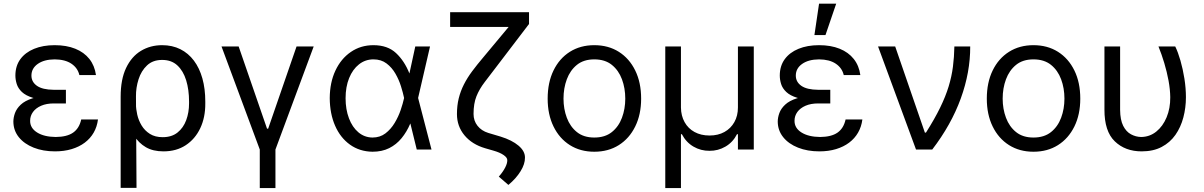

<svg xmlns="http://www.w3.org/2000/svg" viewBox="-20 -792 6379 1017"><path d="M255.9 -284.2H329.1V-244.1H264.6Q226.1 -244.1 198 -231.9Q169.9 -219.7 154.8 -199Q139.6 -178.2 139.6 -152.3Q139.2 -113.8 176.5 -90.3Q213.9 -66.9 275.4 -66.4Q335 -66.9 367.4 -89.6Q399.9 -112.3 410.2 -159.2H499Q494.1 -120.6 476.3 -89.6Q458.5 -58.6 429 -36.4Q399.4 -14.2 359.6 -2.2Q319.8 9.8 271.5 9.8Q208 9.8 158.2 -10Q108.4 -29.8 79.8 -65.2Q51.3 -100.6 50.8 -147.5Q50.8 -169.4 59.3 -193.1Q67.9 -216.8 89.8 -237.5Q111.8 -258.3 152.1 -271.2Q192.4 -284.2 255.9 -284.2ZM329.1 -261.7H255.9Q193.4 -261.7 154.8 -273.7Q116.2 -285.6 95.9 -304.9Q75.7 -324.2 68.6 -347.2Q61.5 -370.1 61.5 -391.6Q61.5 -442.4 87.6 -478.3Q113.8 -514.2 160.6 -533.4Q207.5 -552.7 269.5 -552.7Q332 -552.7 378.7 -533.9Q425.3 -515.1 453.4 -479.7Q481.4 -444.3 488.3 -394.5H400.4Q391.6 -432.1 358.2 -454.6Q324.7 -477.1 269.5 -477.5Q213.4 -477.1 179.9 -453.4Q146.5 -429.7 146.5 -391.6Q146.5 -357.9 175.8 -337.4Q205.1 -316.9 264.6 -316.4H329.1Z M619.1 203.1V-280.3Q619.1 -371.6 647.9 -432.1Q676.8 -492.7 726.6 -522.7Q776.4 -552.7 838.9 -552.7Q892.6 -552.7 935.1 -531.5Q977.5 -510.3 1007.1 -470.9Q1036.6 -431.6 1052 -376.7Q1067.4 -321.8 1067.4 -253.9V-244.1Q1067.9 -170.4 1040.8 -113Q1013.7 -55.7 963.9 -22.9Q914.1 9.8 845.7 9.8Q790.5 9.8 752.7 -12.2Q714.8 -34.2 689.2 -74.7Q663.6 -115.2 644.5 -170.9L700.2 -240.2Q700.2 -214.8 707 -184.6Q713.9 -154.3 730.2 -127.2Q746.6 -100.1 773.9 -82.8Q801.3 -65.4 841.8 -65.4Q889.6 -65.4 920.4 -90.1Q951.2 -114.7 966.3 -155.5Q981.4 -196.3 981.4 -244.1V-253.9Q981.4 -316.9 966.1 -366.7Q950.7 -416.5 919.4 -445.6Q888.2 -474.6 838.9 -474.6Q789.6 -474.6 758.8 -445.6Q728 -416.5 713.9 -372.1Q699.7 -327.6 700.2 -281.2L703.1 203.1Z M1356 204.1V0L1153.3 -545.9H1244.1L1394.5 -110.4H1400.4L1550.8 -545.9H1641.6L1439 0V204.1Z M1953.1 11.7Q1884.8 10.7 1833.7 -25.9Q1782.7 -62.5 1754.9 -126.2Q1727.1 -189.9 1726.6 -272.5Q1727.1 -355 1756.6 -418Q1786.1 -481 1838.4 -516.8Q1890.6 -552.7 1958 -552.7Q2033.2 -552.7 2077.9 -510.7Q2122.6 -468.8 2148.4 -403.3H2181.6L2194.3 -274.4L2265.6 0H2187.5L2120.1 -274.4Q2114.7 -300.3 2104 -334.7Q2093.3 -369.1 2074.7 -401.6Q2056.2 -434.1 2027.6 -455.8Q1999 -477.5 1958 -477.5Q1915 -477.5 1881.6 -451.2Q1848.1 -424.8 1829.3 -378.4Q1810.5 -332 1810.5 -271.5Q1810.5 -212.4 1828.4 -165.3Q1846.2 -118.2 1878.4 -91.1Q1910.6 -64 1953.1 -63.5Q1992.7 -63.5 2021.5 -85.4Q2050.3 -107.4 2070.3 -140.6Q2090.3 -173.8 2102.3 -209.2Q2114.3 -244.6 2120.1 -271.5L2179.7 -545.9H2257.8L2194.3 -271.5L2181.6 -137.7H2153.3Q2134.8 -93.8 2107.2 -60.1Q2079.6 -26.4 2041.5 -7.3Q2003.4 11.7 1953.1 11.7Z M2739.3 -727.5H2782.2V-665L2616.2 -447.3Q2576.7 -395.5 2547.9 -357.9Q2519 -320.3 2503.7 -282Q2488.3 -243.7 2488.3 -188.5Q2488.3 -152.3 2509.3 -125.7Q2530.3 -99.1 2566.4 -87.9L2631.8 -68.4Q2691.9 -49.8 2726.6 -20.5Q2761.2 8.8 2760.7 43Q2761.2 76.7 2737.3 115.2Q2713.4 153.8 2672.9 187.5L2622.1 143.6Q2643.6 119.1 2655.5 96.2Q2667.5 73.2 2667 56.6Q2667.5 43 2647.7 29.3Q2627.9 15.6 2593.8 5.9L2549.8 -6.8Q2480 -27.3 2440.2 -75.4Q2400.4 -123.5 2400.4 -187.5Q2400.4 -232.9 2409.9 -271.2Q2419.4 -309.6 2437.3 -344.7Q2455.1 -379.9 2481 -414.6Q2506.8 -449.2 2539.1 -487.3ZM2364.3 -727.5H2752.9V-649.4H2364.3Z M3127.9 11.7Q3054.2 11.7 2998.5 -23.4Q2942.9 -58.6 2911.9 -122.1Q2880.9 -185.5 2880.9 -269.5Q2880.9 -355 2911.9 -418.7Q2942.9 -482.4 2998.5 -517.6Q3054.2 -552.7 3127.9 -552.7Q3202.1 -552.7 3257.8 -517.6Q3313.5 -482.4 3344.7 -418.7Q3376 -355 3376 -269.5Q3376 -185.5 3344.7 -122.1Q3313.5 -58.6 3257.8 -23.4Q3202.1 11.7 3127.9 11.7ZM3127.9 -63.5Q3184.6 -63.5 3220.7 -92.3Q3256.8 -121.1 3274.4 -168.2Q3292 -215.3 3292 -269.5Q3292 -324.7 3274.4 -372.1Q3256.8 -419.4 3220.7 -448.5Q3184.6 -477.5 3127.9 -477.5Q3071.8 -477.5 3035.9 -448.5Q3000 -419.4 2982.4 -372.1Q2964.8 -324.7 2964.8 -269.5Q2964.8 -215.3 2982.4 -168.2Q3000 -121.1 3035.9 -92.3Q3071.8 -63.5 3127.9 -63.5Z M3503.9 204.1V-545.9H3586.9V-222.7Q3587.4 -178.7 3606.2 -145Q3625 -111.3 3658.9 -92.8Q3692.9 -74.2 3738.3 -74.2Q3783.7 -74.2 3817.4 -93Q3851.1 -111.8 3869.9 -145.3Q3888.7 -178.7 3888.7 -222.7V-545.9H3972.7V0H3888.7V-81.1H3883.8Q3861.8 -38.1 3822.5 -15.4Q3783.2 7.3 3738.3 6.8Q3692.4 7.3 3653.3 -15.4Q3614.3 -38.1 3591.8 -81.1H3586.9V204.1Z M4304.7 -284.2H4377.9V-244.1H4313.5Q4274.9 -244.1 4246.8 -231.9Q4218.8 -219.7 4203.6 -199Q4188.5 -178.2 4188.5 -152.3Q4188 -113.8 4225.3 -90.3Q4262.7 -66.9 4324.2 -66.4Q4383.8 -66.9 4416.3 -89.6Q4448.7 -112.3 4459 -159.2H4547.9Q4543 -120.6 4525.1 -89.6Q4507.3 -58.6 4477.8 -36.4Q4448.2 -14.2 4408.4 -2.2Q4368.7 9.8 4320.3 9.8Q4256.8 9.8 4207 -10Q4157.2 -29.8 4128.7 -65.2Q4100.1 -100.6 4099.6 -147.5Q4099.6 -169.4 4108.2 -193.1Q4116.7 -216.8 4138.7 -237.5Q4160.6 -258.3 4200.9 -271.2Q4241.2 -284.2 4304.7 -284.2ZM4377.9 -261.7H4304.7Q4242.2 -261.7 4203.6 -273.7Q4165 -285.6 4144.8 -304.9Q4124.5 -324.2 4117.4 -347.2Q4110.4 -370.1 4110.4 -391.6Q4110.4 -442.4 4136.5 -478.3Q4162.6 -514.2 4209.5 -533.4Q4256.3 -552.7 4318.4 -552.7Q4380.9 -552.7 4427.5 -533.9Q4474.1 -515.1 4502.2 -479.7Q4530.3 -444.3 4537.1 -394.5H4449.2Q4440.4 -432.1 4407 -454.6Q4373.5 -477.1 4318.4 -477.5Q4262.2 -477.1 4228.8 -453.4Q4195.3 -429.7 4195.3 -391.6Q4195.3 -357.9 4224.6 -337.4Q4253.9 -316.9 4313.5 -316.4H4377.9ZM4293.9 -606.4 4318.4 -772.5H4409.2L4352.5 -606.4Z M4832 0 4630.9 -545.9H4721.7L4878.9 -89.8H4884.8Q4930.7 -162.1 4959.7 -221.7Q4988.8 -281.2 5004.9 -334.2Q5021 -387.2 5027.6 -438.7Q5034.2 -490.2 5035.2 -545.9H5119.1Q5119.6 -409.2 5069.1 -270.3Q5018.6 -131.3 4918 0Z M5454.1 11.7Q5380.4 11.7 5324.7 -23.4Q5269 -58.6 5238 -122.1Q5207 -185.5 5207 -269.5Q5207 -355 5238 -418.7Q5269 -482.4 5324.7 -517.6Q5380.4 -552.7 5454.1 -552.7Q5528.3 -552.7 5584 -517.6Q5639.6 -482.4 5670.9 -418.7Q5702.1 -355 5702.1 -269.5Q5702.1 -185.5 5670.9 -122.1Q5639.6 -58.6 5584 -23.4Q5528.3 11.7 5454.1 11.7ZM5454.1 -63.5Q5510.7 -63.5 5546.9 -92.3Q5583 -121.1 5600.6 -168.2Q5618.2 -215.3 5618.2 -269.5Q5618.2 -324.7 5600.6 -372.1Q5583 -419.4 5546.9 -448.5Q5510.7 -477.5 5454.1 -477.5Q5397.9 -477.5 5362.1 -448.5Q5326.2 -419.4 5308.6 -372.1Q5291 -324.7 5291 -269.5Q5291 -215.3 5308.6 -168.2Q5326.2 -121.1 5362.1 -92.3Q5397.9 -63.5 5454.1 -63.5Z M5830.1 -545.9H5913.1V-210Q5913.6 -156.7 5929.4 -125.5Q5945.3 -94.2 5970.7 -80.6Q5996.1 -66.9 6024.4 -66.4Q6069.8 -66.9 6104.7 -95Q6139.6 -123 6159.4 -170.7Q6179.2 -218.3 6178.7 -277.3Q6178.2 -317.9 6169.7 -364.5Q6161.1 -411.1 6147 -458.3Q6132.8 -505.4 6116.2 -545.9H6205.1Q6219.7 -516.1 6232.7 -471.2Q6245.6 -426.3 6253.7 -375.5Q6261.7 -324.7 6261.7 -277.3Q6261.7 -221.2 6248 -169.7Q6234.4 -118.2 6206.1 -77.6Q6177.7 -37.1 6133.3 -13.7Q6088.9 9.8 6027.3 9.8Q5939.9 9.8 5884.8 -43.5Q5829.6 -96.7 5830.1 -211.9Z"/></svg>

Font: GitLab Sans
Style: Regular
Weight: 400
Designer: Rasmus Andersson
Foundry: Modifications by GitLab B.V., manufactured by rsms
Version: Version 4.000;git-c8fb6b7